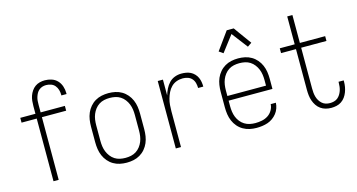

<svg xmlns="http://www.w3.org/2000/svg" viewBox="-80 -1087 2661 1430"><g transform="rotate(-15 1250.0 -372.0)"><path d="M186 0V-483H69V-520H186V-579Q186 -599 188 -619Q190 -639 196.5 -657.5Q203 -676 214.5 -693Q226 -710 242 -721.5Q258 -733 277.5 -738Q297 -743 317 -743Q344 -743 369.5 -734.5Q395 -726 413 -707Q431 -688 439.5 -662Q448 -636 448 -610V-602H408V-608Q408 -627 402.5 -645.5Q397 -664 385 -678.5Q373 -693 354.5 -699.5Q336 -706 317 -706Q302 -706 288 -701.5Q274 -697 262.5 -687.5Q251 -678 244 -665Q237 -652 232.5 -637.5Q228 -623 227 -608.5Q226 -594 226 -579V-520H413V-483H226V0Z M750 8Q723 8 697 2.5Q671 -3 648 -16.5Q625 -30 607.5 -50.5Q590 -71 579.5 -95.5Q569 -120 565 -146.5Q561 -173 561 -200V-320Q561 -347 565 -373.5Q569 -400 579.5 -424.5Q590 -449 607.5 -469.5Q625 -490 648 -503.5Q671 -517 697 -522.5Q723 -528 750 -528Q777 -528 803 -522.5Q829 -517 852 -503.5Q875 -490 892.5 -469.5Q910 -449 920.5 -424.5Q931 -400 935 -373.5Q939 -347 939 -320V-200Q939 -173 935 -146.5Q931 -120 920.5 -95.5Q910 -71 892.5 -50.5Q875 -30 852 -16.5Q829 -3 803 2.5Q777 8 750 8ZM750 -29Q772 -29 793 -33.5Q814 -38 832 -49.5Q850 -61 863.5 -78.5Q877 -96 885 -116Q893 -136 896 -157Q899 -178 899 -200V-320Q899 -342 896 -363Q893 -384 885 -404Q877 -424 863.5 -441.5Q850 -459 832 -470.5Q814 -482 793 -486.5Q772 -491 750 -491Q728 -491 707 -486.5Q686 -482 668 -470.5Q650 -459 636.5 -441.5Q623 -424 615 -404Q607 -384 604 -363Q601 -342 601 -320V-200Q601 -178 604 -157Q607 -136 615 -116Q623 -96 636.5 -78.5Q650 -61 668 -49.5Q686 -38 707 -33.5Q728 -29 750 -29Z M1129 0V-520H1169V-398Q1176 -423 1188 -447Q1200 -471 1218 -490Q1236 -509 1261 -518.5Q1286 -528 1313 -528Q1331 -528 1349 -525Q1367 -522 1383 -514Q1399 -506 1412 -492.5Q1425 -479 1432.5 -462.5Q1440 -446 1443 -428Q1446 -410 1446 -392H1406Q1406 -411 1401 -430.5Q1396 -450 1383 -464.5Q1370 -479 1351 -485Q1332 -491 1313 -491Q1288 -491 1265 -482.5Q1242 -474 1225 -457Q1208 -440 1197 -417.5Q1186 -395 1179.5 -371.5Q1173 -348 1171 -324Q1169 -300 1169 -276V0Z M1751 8Q1724 8 1698 2.5Q1672 -3 1648.5 -16.5Q1625 -30 1607.5 -50.5Q1590 -71 1579.5 -95.5Q1569 -120 1565 -146.5Q1561 -173 1561 -200V-320Q1561 -347 1565 -373.5Q1569 -400 1579.5 -424.5Q1590 -449 1607.5 -469.5Q1625 -490 1648 -503.5Q1671 -517 1697 -522.5Q1723 -528 1750 -528Q1777 -528 1803 -522.5Q1829 -517 1852 -503.5Q1875 -490 1892.5 -469.5Q1910 -449 1920.5 -424.5Q1931 -400 1935 -373.5Q1939 -347 1939 -320V-242H1601V-200Q1601 -178 1604 -156.5Q1607 -135 1615 -115Q1623 -95 1636.5 -78Q1650 -61 1668.5 -49.5Q1687 -38 1708.5 -33.5Q1730 -29 1751 -29Q1776 -29 1801.5 -34Q1827 -39 1848 -52.5Q1869 -66 1882.5 -88.5Q1896 -111 1897 -136H1937Q1936 -114 1928.5 -93Q1921 -72 1907.5 -55Q1894 -38 1876 -25Q1858 -12 1837.5 -5Q1817 2 1795 5Q1773 8 1751 8ZM1601 -278H1899V-320Q1899 -342 1896 -363Q1893 -384 1885 -404Q1877 -424 1863.5 -441.5Q1850 -459 1832 -470.5Q1814 -482 1793 -486.5Q1772 -491 1750 -491Q1728 -491 1707 -486.5Q1686 -482 1668 -470.5Q1650 -459 1636.5 -441.5Q1623 -424 1615 -404Q1607 -384 1604 -363Q1601 -342 1601 -320ZM1656 -593 1624 -615 1723 -752H1777L1810 -706L1876 -615L1844 -593L1750 -716Z M2327 8Q2305 8 2284 2.5Q2263 -3 2245.5 -15.5Q2228 -28 2216 -46Q2204 -64 2197 -84Q2190 -104 2187.5 -125.5Q2185 -147 2185 -169V-483H2070V-520H2185V-735H2225V-520H2420V-483H2225V-169Q2225 -152 2226.5 -136Q2228 -120 2232.5 -104Q2237 -88 2245.5 -74Q2254 -60 2266.5 -49Q2279 -38 2294.5 -33.5Q2310 -29 2327 -29Q2342 -29 2357.5 -33Q2373 -37 2385 -46.5Q2397 -56 2405.5 -69.5Q2414 -83 2419 -97.5Q2424 -112 2426 -127.5Q2428 -143 2428 -159V-166H2468V-157Q2468 -136 2464.5 -116Q2461 -96 2453.5 -76.5Q2446 -57 2434 -40.5Q2422 -24 2405 -12.5Q2388 -1 2367.5 3.5Q2347 8 2327 8Z"/></g></svg>

Font: Iosevka SS18 Extralight
Style: Regular
Weight: 200
Monospace: yes
Designer: Belleve Invis
Foundry: Belleve Invis
Version: Version 25.1.1; ttfautohint (v1.8.4)